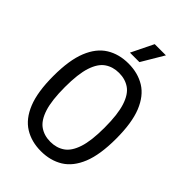

<svg xmlns="http://www.w3.org/2000/svg" viewBox="-275 -1056 1175 1175"><g transform="rotate(45 313.0 -468.0)"><path d="M312.5 9.5Q231 9.5 169.8 -28.2Q108.5 -66 74.8 -149.2Q41 -232.5 41 -370Q41 -507.5 74.8 -590.8Q108.5 -674 169.8 -711.8Q231 -749.5 312.5 -749.5Q394.5 -749.5 455.8 -711.8Q517 -674 550.8 -590.8Q584.5 -507.5 584.5 -370Q584.5 -232.5 550.8 -149.2Q517 -66 455.8 -28.2Q394.5 9.5 312.5 9.5ZM312.5 -72Q366 -72 405 -98.8Q444 -125.5 465.2 -190Q486.5 -254.5 486.5 -367.5Q486.5 -482.5 465.2 -548.2Q444 -614 405 -641Q366 -668 312.5 -668Q259.5 -668 220.5 -641.2Q181.5 -614.5 160.2 -550Q139 -485.5 139 -372.5Q139 -257.5 160.2 -191.8Q181.5 -126 220.5 -99Q259.5 -72 312.5 -72ZM271.5 -802.5 342 -946.5H439L353.5 -802.5Z"/></g></svg>

Font: Encode Sans Condensed Medium
Style: Regular
Weight: 500
Width: 3
Designer: Multiple Designers
Foundry: Impallari Type
Version: Version 3.000; ttfautohint (v1.8.3) -l 8 -r 50 -G 200 -x 14 